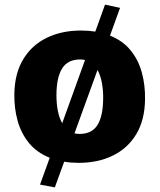

<svg xmlns="http://www.w3.org/2000/svg" viewBox="-20 -696 692 830"><path d="M153 102 195 -14Q139 -36.5 105 -78.2Q71 -120 56 -174.5Q41 -229 42 -290Q43.5 -379 80.5 -440Q117.5 -501 182 -532.5Q246.5 -564 330 -564Q362.5 -564 392 -559.5L434 -676L499 -662L455.5 -542Q511 -520 544.8 -478.2Q578.5 -436.5 593.2 -382.2Q608 -328 607 -267Q606 -177.5 569.2 -116.2Q532.5 -55 468 -23.5Q403.5 8 320 8Q287 8 257.5 3L217 114ZM224 -284Q224 -248.5 230 -217.2Q236 -186 249 -163.5L347.5 -436.5Q338 -439 327 -439Q272.5 -439 248.2 -399.5Q224 -360 224 -284ZM324 -117Q377.5 -117 401.8 -156.2Q426 -195.5 426 -275Q426 -309.5 420 -340.2Q414 -371 401.5 -393.5L302 -119.5Q312.5 -117 324 -117Z"/></svg>

Font: Merriweather Sans Black
Style: Regular
Weight: 900
Designer: Eben Sorkin
Foundry: Eben Sorkin
Version: Version 1.008; ttfautohint (v1.7.19-72a1) -l 8 -r 50 -G 200 